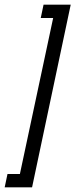

<svg xmlns="http://www.w3.org/2000/svg" viewBox="-45 -760 322 820"><path d="M-25 40 -13 -17H40L182 -683H129L141 -740H257L92 40Z"/></svg>

Font: Raleway
Style: Italic
Weight: 400
Italic angle: -12°
Designer: Matt McInerney, Pablo Impallari, Rodrigo Fuenzalida
Foundry: Matt McInerney, Pablo Impallari, Rodrigo Fuenzalida
Version: Version 4.026